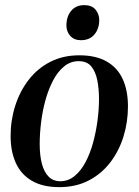

<svg xmlns="http://www.w3.org/2000/svg" viewBox="-20 -738 555 769"><path d="M297.5 -516.5Q364 -516.5 407.2 -491.8Q450.5 -467 471.5 -421.2Q492.5 -375.5 492.5 -311.5Q492.5 -249.5 474.8 -191.8Q457 -134 422 -88Q387 -42 335.5 -15.2Q284 11.5 217.5 11.5Q151 11.5 107.8 -13.8Q64.5 -39 43.5 -85Q22.5 -131 22.5 -193.5Q22.5 -256.5 41 -314.5Q59.5 -372.5 94.8 -418.2Q130 -464 181.2 -490.2Q232.5 -516.5 297.5 -516.5ZM295 -493Q262.5 -493 237 -472.2Q211.5 -451.5 193 -416.5Q174.5 -381.5 162.5 -338.5Q150.5 -295.5 144.8 -249.5Q139 -203.5 139 -161.5Q139 -114 148.2 -80.5Q157.5 -47 175.8 -29.5Q194 -12 221 -12Q253 -12 278.5 -32.8Q304 -53.5 322.5 -88.5Q341 -123.5 352.8 -166.5Q364.5 -209.5 370.5 -254.8Q376.5 -300 376.5 -341.5Q376.5 -382 369.8 -416.2Q363 -450.5 345.8 -471.8Q328.5 -493 295 -493ZM304 -577Q276.5 -577 261.2 -594.5Q246 -612 246 -635.5Q246 -672 265.2 -694.8Q284.5 -717.5 317.5 -717.5Q348 -717.5 362.8 -699.2Q377.5 -681 377.5 -658Q377.5 -623 358.2 -600Q339 -577 304 -577Z"/></svg>

Font: Merriweather 144pt Medium
Style: Italic
Weight: 500
Italic angle: -7.8°
Version: Version 2.101